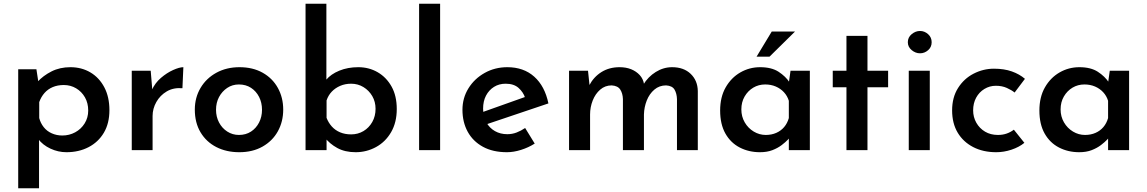

<svg xmlns="http://www.w3.org/2000/svg" viewBox="-20 -800 6113 1023"><path d="M334 11Q290 11 249 -8Q208 -27 183 -60L188 -94V203H77V-431H174L189 -333L179 -363Q210 -397 254.5 -419.5Q299 -442 355 -442Q415 -442 462 -414Q509 -386 536 -334.5Q563 -283 563 -213Q563 -143 533.5 -93Q504 -43 452 -16Q400 11 334 11ZM312 -78Q349 -78 380.5 -95Q412 -112 431 -142.5Q450 -173 450 -211Q450 -251 432.5 -281.5Q415 -312 385.5 -329.5Q356 -347 320 -347Q287 -347 261 -336Q235 -325 217 -304.5Q199 -284 189 -256V-171Q196 -144 213 -122.5Q230 -101 256 -89.5Q282 -78 312 -78Z M783 -423 793 -303 789 -320Q806 -358 837.5 -385Q869 -412 902.5 -427Q936 -442 957 -442L952 -330Q904 -334 868.5 -313Q833 -292 813 -256.5Q793 -221 793 -182V0H682V-423Z M1018 -216Q1018 -280 1048.5 -331.5Q1079 -383 1133 -412.5Q1187 -442 1256 -442Q1327 -442 1379.5 -412.5Q1432 -383 1460.5 -331.5Q1489 -280 1489 -216Q1489 -152 1460.5 -100.5Q1432 -49 1379 -19Q1326 11 1255 11Q1186 11 1132.5 -16.5Q1079 -44 1048.5 -95Q1018 -146 1018 -216ZM1131 -215Q1131 -178 1147 -147.5Q1163 -117 1191 -99Q1219 -81 1253 -81Q1290 -81 1317.5 -99Q1345 -117 1360.5 -147.5Q1376 -178 1376 -215Q1376 -253 1360.5 -283.5Q1345 -314 1317.5 -332Q1290 -350 1253 -350Q1218 -350 1190.5 -331.5Q1163 -313 1147 -283Q1131 -253 1131 -215Z M1875 11Q1818 11 1777 -11.5Q1736 -34 1709 -69L1720 -98V0H1608V-780H1719V-336L1718 -375Q1743 -405 1788 -423.5Q1833 -442 1889 -442Q1946 -442 1992.5 -415Q2039 -388 2066.5 -338.5Q2094 -289 2094 -219Q2094 -148 2064 -96Q2034 -44 1983.5 -16.5Q1933 11 1875 11ZM1851 -84Q1887 -84 1916.5 -101.5Q1946 -119 1963.5 -150Q1981 -181 1981 -220Q1981 -258 1963.5 -288Q1946 -318 1916.5 -336Q1887 -354 1851 -354Q1819 -354 1792.5 -342.5Q1766 -331 1747.5 -311.5Q1729 -292 1720 -265V-172Q1730 -146 1748 -126Q1766 -106 1792 -95Q1818 -84 1851 -84Z M2213 -780H2325V0H2213Z M2681 11Q2606 11 2553 -18Q2500 -47 2472 -98Q2444 -149 2444 -215Q2444 -278 2476 -329.5Q2508 -381 2562.5 -411.5Q2617 -442 2683 -442Q2770 -442 2826.5 -391.5Q2883 -341 2902 -249L2561 -134L2535 -197L2802 -292L2778 -279Q2768 -309 2743 -331.5Q2718 -354 2674 -354Q2639 -354 2612 -337Q2585 -320 2569.5 -290.5Q2554 -261 2554 -221Q2554 -179 2571 -148.5Q2588 -118 2617 -101.5Q2646 -85 2683 -85Q2709 -85 2732.5 -94Q2756 -103 2778 -118L2829 -35Q2796 -14 2756.5 -1.5Q2717 11 2681 11Z M3113 -423 3122 -337 3119 -344Q3143 -390 3184.5 -416Q3226 -442 3281 -442Q3316 -442 3343 -431Q3370 -420 3388.5 -400Q3407 -380 3412 -350L3407 -348Q3433 -391 3474 -416.5Q3515 -442 3561 -442Q3623 -442 3660 -406.5Q3697 -371 3698 -315V0H3587V-272Q3586 -302 3574 -322.5Q3562 -343 3529 -345Q3493 -345 3466.5 -322.5Q3440 -300 3426 -264.5Q3412 -229 3411 -190V0H3299V-272Q3298 -302 3285 -322.5Q3272 -343 3239 -345Q3204 -345 3178 -322.5Q3152 -300 3138 -264.5Q3124 -229 3124 -190V0H3012V-423Z M4029 11Q3970 11 3921.5 -14Q3873 -39 3845 -88.5Q3817 -138 3817 -211Q3817 -283 3846.5 -334.5Q3876 -386 3924.5 -414Q3973 -442 4030 -442Q4091 -442 4128.5 -417.5Q4166 -393 4187 -361L4181 -345L4192 -423H4295V0H4183V-103L4194 -76Q4191 -70 4178.5 -56.5Q4166 -43 4145 -27Q4124 -11 4095.5 0Q4067 11 4029 11ZM4060 -81Q4091 -81 4116 -92Q4141 -103 4158 -123Q4175 -143 4183 -171V-263Q4175 -289 4157 -308.5Q4139 -328 4113.5 -339Q4088 -350 4057 -350Q4022 -350 3993.5 -333Q3965 -316 3947.5 -286Q3930 -256 3930 -217Q3930 -179 3948 -148Q3966 -117 3996 -99Q4026 -81 4060 -81ZM4216 -632 4080 -498H4011L4092 -632Z M4490 -609H4602V-423H4712V-335H4602V0H4490V-335H4417V-423H4490Z M4822 -423H4934V0H4822ZM4817 -575Q4817 -601 4837.5 -618Q4858 -635 4882 -635Q4906 -635 4925 -618Q4944 -601 4944 -575Q4944 -549 4925 -532.5Q4906 -516 4882 -516Q4858 -516 4837.5 -533Q4817 -550 4817 -575Z M5438 -39Q5410 -16 5369.5 -2.5Q5329 11 5288 11Q5218 11 5165 -16.5Q5112 -44 5082.5 -93.5Q5053 -143 5053 -212Q5053 -281 5084.5 -331Q5116 -381 5167.5 -407.5Q5219 -434 5276 -434Q5330 -434 5371 -419.5Q5412 -405 5441 -380L5386 -307Q5370 -320 5344.5 -331.5Q5319 -343 5286 -343Q5253 -343 5225 -326Q5197 -309 5181 -279.5Q5165 -250 5165 -212Q5165 -176 5182 -146Q5199 -116 5228.5 -98.5Q5258 -81 5297 -81Q5323 -81 5344 -88.5Q5365 -96 5382 -109Z M5730 11Q5671 11 5622.5 -14Q5574 -39 5546 -88.5Q5518 -138 5518 -211Q5518 -283 5547.5 -334.5Q5577 -386 5625.5 -414Q5674 -442 5731 -442Q5792 -442 5829.5 -417.5Q5867 -393 5888 -361L5882 -345L5893 -423H5996V0H5884V-103L5895 -76Q5892 -70 5879.5 -56.5Q5867 -43 5846 -27Q5825 -11 5796.5 0Q5768 11 5730 11ZM5761 -81Q5792 -81 5817 -92Q5842 -103 5859 -123Q5876 -143 5884 -171V-263Q5876 -289 5858 -308.5Q5840 -328 5814.5 -339Q5789 -350 5758 -350Q5723 -350 5694.5 -333Q5666 -316 5648.5 -286Q5631 -256 5631 -217Q5631 -179 5649 -148Q5667 -117 5697 -99Q5727 -81 5761 -81Z"/></svg>

Font: Josefin Sans Thin SemiBold
Style: Regular
Weight: 600
Version: Version 2.000